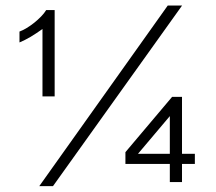

<svg xmlns="http://www.w3.org/2000/svg" viewBox="-20 -643 763 678"><path d="M173 -302.7V-607.4H143.1Q136.4 -596.3 125.1 -584.7Q113.9 -573.2 101 -562.8Q88 -552.4 74.4 -544.2Q60.8 -535.9 48.8 -531.5V-493.1Q58.5 -497.3 68.2 -502.1Q77.9 -506.8 87.9 -512.8Q97.8 -518.7 108.3 -525.7Q118.8 -532.6 130 -540.6V-302.7ZM622.7 0V-64H668.1V-100H622.7V-301H587.8L422.9 -105.7V-64H579.7V0ZM467.4 -100 579.7 -233V-100ZM167.1 14.3 623 -623.5H572.4L118.7 14.3Z"/></svg>

Font: SaysetthaMai Thin
Style: Regular
Weight: 100
Designer: John M. Durdin
Foundry: Lao Script for Windows
Version: Version 1.101